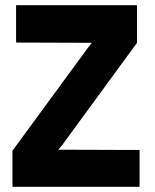

<svg xmlns="http://www.w3.org/2000/svg" viewBox="-20 -720 598 740"><path d="M42 -700V-556L334 -555L316 -532L28 -139V0H518V-142L205 -143L222 -164L508 -555V-700Z"/></svg>

Font: Advent Pro ExtraBold
Style: Regular
Weight: 800
Designer: VivaRado, Andreas Kalpakidis
Foundry: VivaRado, Andreas Kalpakidis
Version: Version 3.000